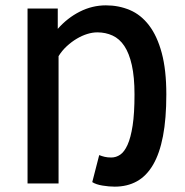

<svg xmlns="http://www.w3.org/2000/svg" viewBox="-20 -686 691 718"><path d="M409 12Q388 12 363.5 8Q339 4 325 -5L351 -106Q361 -102 371.5 -99.5Q382 -97 396 -97Q414 -97 429.5 -107.5Q445 -118 457 -144.5Q469 -171 476 -216.5Q483 -262 483 -333Q483 -398 473 -442.5Q463 -487 445 -514Q427 -541 401 -553Q375 -565 344 -565Q326 -565 306.5 -559Q287 -553 267.5 -541.5Q248 -530 230 -513.5Q212 -497 199 -476V0H83V-654H196V-578Q232 -619 278.5 -642.5Q325 -666 376 -666Q424 -666 465.5 -648.5Q507 -631 537.5 -591Q568 -551 585 -487.5Q602 -424 602 -333Q602 -242 589.5 -177Q577 -112 552.5 -70Q528 -28 492 -8Q456 12 409 12Z"/></svg>

Font: TT Toshiba Sans Medium
Style: Regular
Weight: 500
Designer: Paul D. Hunt
Foundry: Toshiba Corporation
Version: Version 2.020;PS 2.000;hotconv 1.0.86;makeotf.lib2.5.63406